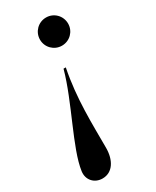

<svg xmlns="http://www.w3.org/2000/svg" viewBox="-198 -585 714 879"><g transform="rotate(-30 159.0 -146.0)"><path d="M285.5 -455.5C285.5 -497 252.5 -530 211.5 -530C170 -530 137 -497 137 -455.5C137 -414.5 170 -381.5 211 -381.5C252.5 -381.5 285.5 -414.5 285.5 -455.5ZM1 161.5C-5 205 25.5 238 68 238C122.5 238 151.5 187.5 151.5 124C151.5 -2 146 -137 176 -287H164C122.5 -134.5 16 50 1 161.5Z"/></g></svg>

Font: Bodoni* 16pt Medium
Style: Italic
Weight: 500
Italic angle: -13°
Version: Version 2.3